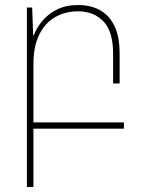

<svg xmlns="http://www.w3.org/2000/svg" viewBox="-20 -512 579 764"><path d="M87 232V-482H108L112 -371H114Q126 -402 149 -429.5Q172 -457 207.5 -474.5Q243 -492 291 -492Q341 -492 378 -471.5Q415 -451 435.5 -408.5Q456 -366 456 -300V-180H430V-299Q430 -387 391.5 -427Q353 -467 291 -467Q241 -467 200.5 -444.5Q160 -422 136.5 -375Q113 -328 113 -256V232ZM95 -25H473V0H95Z"/></svg>

Font: Noto Sans Armenian Thin
Style: Regular
Weight: 250
Version: Version 2.007